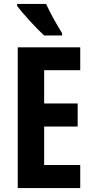

<svg xmlns="http://www.w3.org/2000/svg" viewBox="-20 -954 475 974"><path d="M214 -934H67V-924C93 -888 169 -805 204 -774H295V-786C274 -818 232 -892 214 -934ZM387 0V-117H204V-312H374V-429H204V-598H387V-714H70V0Z"/></svg>

Font: Noto Sans Malayalam ExtraCondensed
Style: Bold
Weight: 700
Width: 2
Designer: Jelle Bosma - Monotype Design Team
Foundry: Monotype Imaging Inc.
Version: Version 2.104